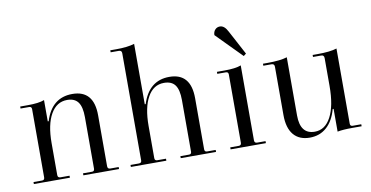

<svg xmlns="http://www.w3.org/2000/svg" viewBox="-68 -846 2010 1039"><g transform="rotate(-10 937.5 -326.5)"><path d="M45 0V-11H92Q106 -11 106 -26V-401Q106 -415 92 -415H45V-426H86Q148 -426 178 -438V-321H183Q221 -444 334 -444Q452 -444 452 -306V-26Q452 -11 467 -11H513V0H317V-11H367Q380 -11 380 -26V-309Q380 -365 361 -391Q342 -417 301 -417Q243 -417 210.5 -360Q178 -303 178 -202V-26Q178 -11 193 -11H243V0Z M578 0V-11H624Q639 -11 639 -25V-614Q639 -630 623 -630H578V-641H611Q673 -641 711 -653V-321H716Q755 -444 867 -444Q985 -444 985 -306V-25Q985 -11 999 -11H1046V0H852V-11H900Q913 -11 913 -25V-309Q913 -365 894 -391Q875 -417 833 -417Q775 -417 743 -360Q711 -303 711 -202V-25Q711 -11 725 -11H773V0Z M1284 -485 1147 -624Q1147 -642 1157.5 -653.5Q1168 -665 1184 -665Q1209 -665 1227 -629L1298 -496ZM1126 0V-11H1173Q1187 -11 1187 -26V-401Q1187 -415 1173 -415H1126V-426H1167Q1229 -426 1259 -438V-26Q1259 -11 1274 -11H1320V0Z M1560 12Q1502 12 1471 -25Q1440 -62 1440 -133V-399Q1440 -415 1424 -415H1379V-426H1403Q1474 -426 1512 -438V-118Q1512 -15 1592 -15Q1649 -15 1681 -75.5Q1713 -136 1713 -245V-398Q1713 -415 1697 -415H1652V-426H1677Q1749 -426 1785 -438V-25Q1785 -11 1799 -11H1846V0H1796Q1743 0 1713 6V-119H1708Q1691 -56 1653 -22Q1615 12 1560 12Z"/></g></svg>

Font: Arapey Regular-Display
Style: Regular
Weight: 400
Designer: Eduardo Rodriguez Tunni
Foundry: Eduardo Rodriguez Tunni
Version: Version 4.000